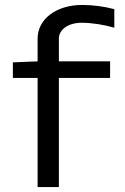

<svg xmlns="http://www.w3.org/2000/svg" viewBox="-20 -756 507 776"><path d="M132 0H218V-441H425V-508H218V-600C218 -637.1 256.6 -664 310 -664C352 -664 401 -656 442 -644V-719C401 -730 354 -736 312 -736C207.6 -736 132 -678.9 132 -600V-508L32 -504V-441H132Z"/></svg>

Font: Resamitz
Style: Bold
Weight: 700
Designer: gluk
Foundry: gluk
Version: Version 0.047